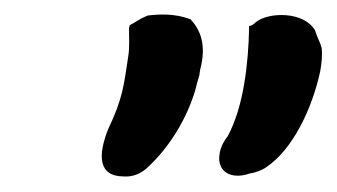

<svg xmlns="http://www.w3.org/2000/svg" viewBox="-20 -690 454 259"><path d="M126 -516C112 -481 112 -452 147 -452C159 -451 171 -456 180 -465C210 -493 232 -531 243 -567C245 -575 247 -582 249 -589L250 -596C259 -630 250 -650 237 -664C216 -672 195 -671 179 -669C167 -664 163 -660 155 -656L154 -652C154 -640 155 -626 153 -614C147 -575 146 -558 126 -516ZM276 -481C273 -459 291 -447 317 -456C324 -457 333 -460 340 -465C375 -489 401 -543 412 -594C414 -606 415 -616 414 -625C412 -633 408 -639 405 -649C390 -675 342 -674 325 -660C322 -657 319 -655 316 -655V-651C315 -606 309 -546 287 -506C280 -497 277 -489 276 -481Z"/></svg>

Font: Vapor
Style: Obl
Weight: 400
Foundry: Cannot Into Space Fonts
Version: Version 0.179